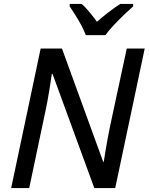

<svg xmlns="http://www.w3.org/2000/svg" viewBox="-20 -962 760 982"><path d="M37.1 0 188 -713.9H296.9L507.8 -134.3H510.7Q514.2 -157.7 519.5 -190.4Q524.9 -223.1 531.7 -258.8Q538.6 -294.4 544.9 -325.7L628.4 -713.9H720.2L569.3 0H462.4L248.5 -584.5H245.1Q243.2 -570.3 239.7 -547.6Q236.3 -524.9 231.7 -496.8Q227.1 -468.8 221.7 -439.7Q216.3 -410.6 210.4 -384.3L129.4 0ZM418.9 -782.2Q409.7 -807.1 395.3 -833.7Q380.9 -860.4 365 -885.3Q349.1 -910.2 336.4 -929.7V-941.9H397.5Q410.2 -931.2 423.6 -916.3Q437 -901.4 450.4 -884.5Q463.9 -867.7 475.6 -850.6Q505.9 -877 536.4 -900.4Q566.9 -923.8 594.7 -941.9H661.1V-929.7Q642.6 -913.6 615.2 -887.2Q587.9 -860.8 561.3 -832.8Q534.7 -804.7 519 -782.2Z"/></svg>

Font: Open Sans Medium
Style: Italic
Weight: 500
Italic angle: -12°
Designer: Monotype Design Team
Foundry: Monotype Imaging Inc.
Version: Version 3.000